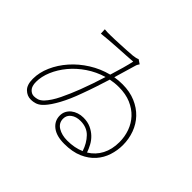

<svg xmlns="http://www.w3.org/2000/svg" viewBox="-152 -1012 1305 1305"><g transform="rotate(45 500.0 -359.5)"><path d="M576 -7Q647 -7 701 -31Q682 -89 644.5 -127.5Q607 -166 546 -166Q505 -166 478 -146Q451 -126 451 -93Q451 -51 487.5 -29Q524 -7 576 -7ZM393 -317Q410 -361 425.5 -406.5Q441 -452 455 -497Q387 -477 329.5 -438Q272 -399 231 -349.5Q190 -300 167 -245.5Q144 -191 144 -140Q144 -99 162 -79.5Q180 -60 203 -60Q220 -60 236.5 -65Q253 -70 272 -88Q307 -125 337 -187Q367 -249 393 -317ZM558 -722Q554 -716 550 -709Q546 -702 544 -694Q536 -666 524 -626Q512 -586 498 -538Q534 -544 572 -544Q642 -544 697 -520.5Q752 -497 789.5 -457.5Q827 -418 846.5 -365Q866 -312 866 -253Q866 -202 850 -152.5Q834 -103 799.5 -64Q765 -25 710 -1Q655 23 577 23Q502 23 461 -9Q420 -41 420 -92Q420 -116 430 -135Q440 -154 457 -167.5Q474 -181 496.5 -188.5Q519 -196 544 -196Q585 -196 615.5 -182Q646 -168 668.5 -146.5Q691 -125 705.5 -98Q720 -71 729 -45Q780 -76 807.5 -128.5Q835 -181 835 -251Q835 -303 818 -350.5Q801 -398 767.5 -434Q734 -470 684 -491.5Q634 -513 568 -513Q547 -513 527.5 -511Q508 -509 488 -505Q473 -457 456.5 -407Q440 -357 421 -306Q391 -222 358 -161.5Q325 -101 296 -70Q275 -47 253 -38Q231 -29 203 -29Q168 -29 141 -55.5Q114 -82 114 -139Q114 -200 141 -261.5Q168 -323 215.5 -377Q263 -431 327.5 -471.5Q392 -512 466 -531Q482 -582 494.5 -627Q507 -672 514 -704Q492 -702 456 -700Q420 -698 379 -695.5Q338 -693 297 -690Q256 -687 224 -683L222 -723Q232 -722 248.5 -721Q265 -720 279 -721Q293 -721 318.5 -722Q344 -723 373 -724.5Q402 -726 431.5 -727.5Q461 -729 482 -731Q512 -734 528 -742Z"/></g></svg>

Font: SpoqaHanSans
Style: Thin
Weight: 250
Designer: [Spoqa Han Sans] Dong-huui Kim \uAE40 \uB3D9 \uD718   [Noto Sans] Ryoko NISHIZUKA \u897F \u585A \u6DBC \u5B50  (kana & i
Foundry: Spoqa (http://bi.spoqa.com)
Version: Version 1.004;PS 1.004;hotconv 1.0.82;makeotf.lib2.5.63406